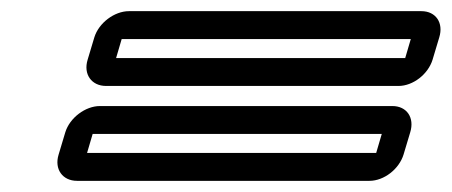

<svg xmlns="http://www.w3.org/2000/svg" viewBox="-20 -493 809 344"><path d="M706 -389H188L198 -423H716ZM735 -473H211C185 -473 157 -452 149 -426L137 -386C129 -360 144 -339 170 -339H694C720 -339 747 -360 755 -386L767 -426C775 -452 761 -473 735 -473ZM654 -219H136L146 -253H664ZM683 -303H159C133 -303 105 -282 97 -256L85 -216C77 -190 92 -169 118 -169H642C668 -169 695 -190 703 -216L715 -256C723 -282 709 -303 683 -303Z"/></svg>

Font: DIN Rundschrift
Style: BreitKontKu
Weight: 400
Width: 7
Version: Version 1.027